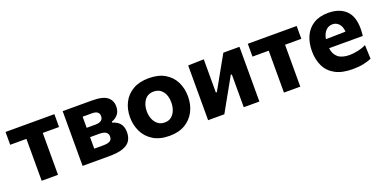

<svg xmlns="http://www.w3.org/2000/svg" viewBox="-19 -1071 3251 1645"><g transform="rotate(-20 1607.0 -249.0)"><path d="M166 0V-382H18V-499H463.5V-382H315V0Z M539 0V-499H805Q906 -499 945.2 -466.5Q984.5 -434 984.5 -382Q984.5 -335.5 960.8 -307.8Q937 -280 904 -271V-262Q927 -255 948 -241.8Q969 -228.5 982.2 -204.2Q995.5 -180 995.5 -140.5Q995.5 -98 976.5 -66.5Q957.5 -35 910.8 -17.5Q864 0 781 0ZM769 -396H683.5V-294.5H761Q799.5 -294.5 816.8 -308Q834 -321.5 834 -346.5Q834 -396 769 -396ZM683.5 -104.5H763.5Q808 -104.5 827.2 -116.8Q846.5 -129 846.5 -157Q846.5 -209.5 769 -209.5H683.5Z M1329.5 13.5Q1239 13.5 1179.8 -23.8Q1120.5 -61 1091.8 -121.2Q1063 -181.5 1063 -251Q1063 -325.5 1093.2 -384.8Q1123.5 -444 1182.2 -478.2Q1241 -512.5 1326.5 -512.5Q1415 -512.5 1473.8 -477.8Q1532.5 -443 1562 -383.8Q1591.5 -324.5 1591.5 -251Q1591.5 -175.5 1560.8 -115.8Q1530 -56 1471.8 -21.2Q1413.5 13.5 1329.5 13.5ZM1329 -108.5Q1366.5 -108.5 1390.8 -128.8Q1415 -149 1427.2 -181.5Q1439.5 -214 1439.5 -251Q1439.5 -316.5 1409 -353.5Q1378.5 -390.5 1328.5 -390.5Q1273.5 -390.5 1244.5 -350.2Q1215.5 -310 1215.5 -251Q1215.5 -214 1228.2 -181.5Q1241 -149 1266.2 -128.8Q1291.5 -108.5 1329 -108.5Z M1683.5 0V-499L1827 -503V-200H1836L1909 -330Q1933 -373 1956.8 -415.2Q1980.5 -457.5 2004 -499H2151V0H2008.5V-299H1999L1927 -170.5Q1903 -128 1879 -85Q1855 -42 1831.5 0Z M2375 0V-382H2227V-499H2672.5V-382H2524V0Z M2998 13Q2901.5 13 2840.2 -20.8Q2779 -54.5 2750.2 -114.2Q2721.5 -174 2721.5 -251Q2721.5 -328 2748.5 -386.8Q2775.5 -445.5 2829.2 -479Q2883 -512.5 2963 -512.5Q3065 -512.5 3122.5 -458Q3180 -403.5 3180 -291.5Q3180 -254 3175.5 -225H2868.5Q2874.5 -170 2910.2 -140Q2946 -110 3016 -110Q3045.5 -110 3088.2 -118.5Q3131 -127 3166.5 -145L3171.5 -19Q3142.5 -5.5 3098.5 3.8Q3054.5 13 2998 13ZM2964.5 -408Q2928 -408 2902.5 -381Q2877 -354 2869.5 -307L3049 -310.5Q3046.5 -356 3023 -382Q2999.5 -408 2964.5 -408Z"/></g></svg>

Font: Heraclito
Style: Bold
Weight: 700
Designer: Kostas Bartsokas (font) & Cristiano Sobral (main changes)
Foundry: Kostas Bartsokas (font) & Cristiano Sobral (main changes)
Version: Version 1.00;July 8, 2020;FontCreator 13.0.0.2655 64-bit